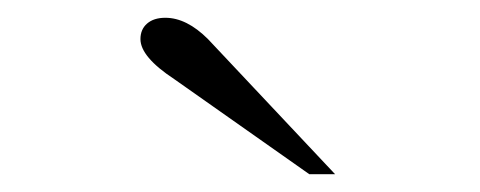

<svg xmlns="http://www.w3.org/2000/svg" viewBox="-20 -756 540 216"><path d="M176 -667Q138 -692 138 -712Q138 -723 145.5 -729.5Q153 -736 166 -736Q190 -736 214 -712L357 -560H328Z"/></svg>

Font: Fahkwang Light
Style: Regular
Weight: 300
Version: Version 1.000; ttfautohint (v1.6)